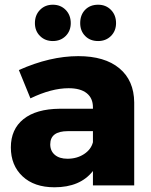

<svg xmlns="http://www.w3.org/2000/svg" viewBox="-20 -786 641 814"><path d="M128 -688Q128 -722 149.5 -744Q171 -766 204 -766Q237 -766 258.5 -744Q280 -722 280 -688Q280 -655 258.5 -633.5Q237 -612 204 -612Q171 -612 149.5 -633.5Q128 -655 128 -688ZM396 -612Q362 -612 341 -633.5Q320 -655 320 -688Q320 -723 341 -744.5Q362 -766 396 -766Q429 -766 450.5 -744Q472 -722 472 -688Q472 -655 450.5 -633.5Q429 -612 396 -612ZM312 -548Q424 -548 486 -496.5Q548 -445 549 -352V0H374V-61Q320 8 211 8Q125 8 75.5 -38.5Q26 -85 26 -161Q26 -238 79.5 -281Q133 -324 233 -325H374V-331Q374 -370 347.5 -391Q321 -412 271 -412Q198 -412 109 -369L60 -489Q192 -548 312 -548ZM266 -113Q306 -113 336 -132.5Q366 -152 374 -183V-230H268Q193 -230 193 -174Q193 -146 212.5 -129.5Q232 -113 266 -113Z"/></svg>

Font: Montserrat arm
Style: Bold
Weight: 700
Designer: Julieta Ulanovsky
Foundry: Julieta Ulanovsky
Version: Version 6.000;PS 006.000;hotconv 1.0.88;makeotf.lib2.5.64775